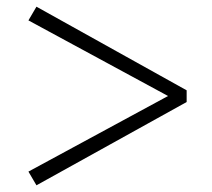

<svg xmlns="http://www.w3.org/2000/svg" viewBox="-20 -650 633 574"><path d="M538 -380V-345L89 -96L65 -137L499 -372V-354L65 -589L89 -630Z"/></svg>

Font: Noto Serif TC ExtraLight SemiBold
Style: Regular
Weight: 600
Version: Version 2.003-H1;hotconv 1.1.1;makeotfexe 2.6.0